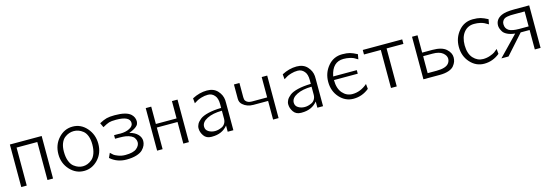

<svg xmlns="http://www.w3.org/2000/svg" viewBox="13 -1268 5902 2059"><g transform="rotate(-15 2963.5 -238.5)"><path d="M81.1 0V-472.2H434.1V0H372.1V-421.9H142.1V0Z M556.6 -235.8Q556.6 -340.8 622.1 -412.4Q687.5 -483.9 778.8 -483.9Q871.6 -483.9 935.5 -410.4Q999.5 -336.9 999.5 -235.8Q999.5 -130.9 933.6 -61.5Q867.7 7.8 778.8 7.8Q687 7.8 621.8 -63.5Q556.6 -134.8 556.6 -235.8ZM620.6 -248Q620.6 -186 637.2 -143.1Q653.8 -100.1 680.2 -80.1Q706.5 -60.1 730.5 -52Q754.4 -43.9 778.8 -43.9Q804.7 -43.9 830.1 -53.5Q855.5 -63 880.6 -84Q905.8 -105 920.7 -146.5Q935.5 -188 935.5 -245.1Q935.5 -299.3 920.7 -338.1Q905.8 -377 880.6 -397Q855.5 -417 830.1 -425.5Q804.7 -434.1 778.6 -434.1Q752.4 -434.1 727.1 -425.5Q701.7 -417 676.5 -397.5Q651.4 -377.9 636 -339.6Q620.6 -301.3 620.6 -248Z M1070.3 -58.1 1093.3 -108.9Q1114.3 -88.9 1125 -79.8Q1135.7 -70.8 1171.6 -56.9Q1207.5 -43 1249.5 -43Q1337.4 -43 1374.5 -73.5Q1411.6 -104 1411.6 -142.1Q1411.6 -151.9 1408.4 -162.8Q1405.3 -173.8 1396 -189.5Q1386.7 -205.1 1362.5 -217.5Q1338.4 -230 1303.7 -235.8Q1280.8 -239.7 1235.4 -240.2H1186.5V-279.8H1239.7Q1241.7 -279.8 1247.6 -279.3Q1253.4 -278.8 1255.4 -278.8Q1316.4 -278.8 1358.9 -301Q1401.4 -323.2 1401.4 -357.9Q1401.4 -434.1 1248.5 -434.1Q1195.3 -434.1 1170.9 -426.5Q1146.5 -418.9 1098.6 -392.1L1075.7 -441.9Q1123.5 -467.8 1157 -476.3Q1190.4 -484.9 1248.5 -484.9Q1377.4 -484.9 1425.3 -439.9Q1460.4 -406.7 1460.4 -359.9Q1460.4 -351.1 1458 -343Q1455.6 -335 1453.1 -328.4Q1450.7 -321.8 1444.1 -315.4Q1437.5 -309.1 1433.1 -304.4Q1428.7 -299.8 1419.7 -294.4Q1410.6 -289.1 1406 -286.1Q1401.4 -283.2 1390.9 -278.1Q1380.4 -272.9 1377 -271.5Q1373.5 -270 1362.5 -266.1Q1351.6 -262.2 1350.6 -261.2Q1411.6 -245.1 1442.1 -212.2Q1472.7 -179.2 1472.7 -140.1Q1472.7 -115.2 1462.6 -91.6Q1452.6 -67.9 1429.7 -44.4Q1406.7 -21 1360.1 -6.6Q1313.5 7.8 1249.5 7.8Q1144.5 7.8 1070.3 -58.1Z M1589.4 0V-472.2H1650.4V-279.8H1880.4V-472.2H1942.4V0H1880.4V-240.2H1650.4V0Z M2080.1 -115.2Q2080.1 -140.1 2093 -163.6Q2106 -187 2135.5 -210.4Q2165 -233.9 2225.6 -248.5Q2286.1 -263.2 2371.1 -265.1V-307.1Q2371.1 -372.1 2343.8 -402.8Q2314.9 -438 2270 -438Q2232.9 -438 2198 -427.5Q2163.1 -417 2151.6 -409.9Q2140.1 -402.8 2111.8 -386.2L2106.9 -441.9Q2188 -484.9 2271 -484.9Q2346.2 -484.9 2388.4 -438.5Q2430.7 -392.1 2435.1 -335L2436 -300.8V0H2373V-68.8Q2311 8.3 2197.8 7.8H2190.9Q2135.7 7.8 2107.9 -32.2Q2080.1 -72.3 2080.1 -115.2ZM2142.1 -117.2Q2142.1 -81.1 2173.6 -61.5Q2205.1 -42 2245.1 -42Q2263.2 -42 2282 -46.4Q2300.8 -50.8 2322.3 -60.8Q2343.8 -70.8 2357.4 -93Q2371.1 -115.2 2371.1 -145V-233.9Q2270 -232.9 2206.1 -200.9Q2142.1 -168.9 2142.1 -117.2Z M2568.8 -313V-472.2H2629.9V-314Q2629.9 -288.1 2638.7 -274.9Q2659.7 -246.1 2707 -246.1H2877V-472.2H2938V0H2877V-207H2713.9Q2644 -207 2597.7 -248Q2568.8 -272.9 2568.8 -313Z M3075.7 -115.2Q3075.7 -140.1 3088.6 -163.6Q3101.6 -187 3131.1 -210.4Q3160.6 -233.9 3221.2 -248.5Q3281.7 -263.2 3366.7 -265.1V-307.1Q3366.7 -372.1 3339.4 -402.8Q3310.5 -438 3265.6 -438Q3228.5 -438 3193.6 -427.5Q3158.7 -417 3147.2 -409.9Q3135.7 -402.8 3107.4 -386.2L3102.5 -441.9Q3183.6 -484.9 3266.6 -484.9Q3341.8 -484.9 3384 -438.5Q3426.3 -392.1 3430.7 -335L3431.6 -300.8V0H3368.7V-68.8Q3306.6 8.3 3193.4 7.8H3186.5Q3131.3 7.8 3103.5 -32.2Q3075.7 -72.3 3075.7 -115.2ZM3137.7 -117.2Q3137.7 -81.1 3169.2 -61.5Q3200.7 -42 3240.7 -42Q3258.8 -42 3277.6 -46.4Q3296.4 -50.8 3317.9 -60.8Q3339.4 -70.8 3353 -93Q3366.7 -115.2 3366.7 -145V-233.9Q3265.6 -232.9 3201.7 -200.9Q3137.7 -168.9 3137.7 -117.2Z M3552.2 -236.8Q3552.2 -336.9 3614.3 -410.9Q3676.3 -484.9 3773.4 -484.9Q3825.2 -484.9 3857.7 -475.8Q3890.1 -466.8 3937 -441.9L3927.2 -387.2Q3897.5 -405.3 3885.3 -411.6Q3873 -418 3842 -425.5Q3811 -433.1 3773.4 -433.1Q3650.4 -433.1 3620.1 -284.2Q3619.1 -281.2 3619.1 -279.8H3880.4L3881.3 -278.8V-240.2H3617.2Q3617.2 -146 3661.6 -95Q3706.1 -43.9 3771 -43.9Q3860.8 -43.9 3938 -110.8L3943.4 -55.2Q3866.2 7.8 3770 7.8Q3679.2 7.8 3615.7 -63Q3552.2 -133.8 3552.2 -236.8Z M3999 -421.9V-472.2H4437V-421.9H4250V0H4186V-421.9Z M4545.9 0V-472.2H4606.9V-279.8H4720.7Q4824.7 -279.8 4872.3 -237.3Q4919.9 -194.8 4919.9 -144Q4919.9 -119.1 4912.4 -97.2Q4904.8 -75.2 4885.7 -51.5Q4866.7 -27.8 4826.2 -13.9Q4785.6 0 4728 0ZM4606.9 -51.8H4706.1Q4812 -51.8 4843.8 -96.2Q4859.9 -118.2 4859.9 -145Q4859.9 -180.2 4823.2 -210.2Q4786.6 -240.2 4711.9 -240.2H4607.9L4606.9 -210.9Z M5002.4 -236.8Q5002.4 -336.9 5064.5 -410.9Q5126.5 -484.9 5223.6 -484.9Q5275.4 -484.9 5307.9 -475.8Q5340.3 -466.8 5387.7 -441.9L5377.4 -387.2Q5347.7 -405.3 5332 -412.6Q5316.4 -419.9 5288.6 -426.5Q5260.7 -433.1 5223.6 -433.1Q5152.8 -433.1 5110.1 -380.1Q5067.4 -327.1 5067.4 -237.8Q5068.4 -142.6 5114 -93.3Q5159.7 -43.9 5221.7 -43.9Q5262.7 -43.9 5299.1 -56.9Q5335.4 -69.8 5351.1 -80.8Q5366.7 -91.8 5388.7 -110.8L5393.6 -55.2Q5316.4 7.8 5220.7 7.8Q5129.9 7.8 5066.2 -63Q5002.4 -133.8 5002.4 -236.8Z M5411.6 0 5623.5 -219.2Q5573.7 -224.1 5539.1 -241Q5504.4 -257.8 5491 -280.5Q5477.5 -303.2 5472.7 -319.1Q5467.8 -335 5467.8 -349.1Q5467.8 -418.9 5538.6 -451.2Q5583.5 -472.2 5681.6 -472.2H5846.7V0H5782.7V-215.8H5683.6L5490.7 0ZM5527.3 -348.1Q5527.3 -299.3 5566.4 -275.9Q5601.6 -255.9 5676.8 -255.9H5782.7V-421.9H5665.5Q5641.6 -421.9 5626.5 -421.4Q5611.3 -420.9 5590.3 -417Q5569.3 -413.1 5557.4 -405.5Q5545.4 -397.9 5536.4 -383.5Q5527.3 -369.1 5527.3 -348.1Z"/></g></svg>

Font: CMU Bright
Style: Roman
Weight: 500
Version: Version 0.7.0